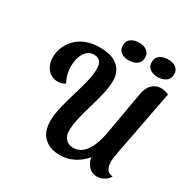

<svg xmlns="http://www.w3.org/2000/svg" viewBox="-192 -1039 1218 1236"><g transform="rotate(30 417.0 -420.5)"><path d="M413 21Q337 21 293.5 -20.5Q250 -62 250 -141Q250 -187 263.5 -244Q277 -301 295.5 -361.5Q314 -422 328 -478Q342 -534 342 -579Q342 -619 325.5 -634.5Q309 -650 280 -650Q240 -650 214.5 -611Q189 -572 189 -509Q189 -481 196 -454Q203 -427 217 -399Q206 -390 192.5 -386Q179 -382 166 -382Q133 -382 108.5 -398Q84 -414 71.5 -441.5Q59 -469 59 -505Q59 -542 73.5 -578Q88 -614 117 -644Q146 -674 190 -691.5Q234 -709 294 -709Q353 -709 392 -691.5Q431 -674 451 -641.5Q471 -609 471 -564Q471 -519 458 -464Q445 -409 428 -352Q411 -295 398.5 -242Q386 -189 386 -147Q386 -108 407 -85.5Q428 -63 463 -63Q501 -63 529.5 -87Q558 -111 578 -157Q598 -203 609 -269L663 -577Q672 -628 699 -653.5Q726 -679 763 -679Q776 -679 791 -675.5Q806 -672 821 -666L730 -190Q724 -159 721.5 -140.5Q719 -122 719 -107Q719 -72 732.5 -52.5Q746 -33 776 -30Q764 -6 739 7.5Q714 21 688 21Q651 21 626.5 -4Q602 -29 595 -69Q561 -27 513 -3Q465 21 413 21ZM707 -729Q672 -729 649 -745.5Q626 -762 626 -795Q626 -829 650.5 -845.5Q675 -862 711 -862Q746 -862 768.5 -845.5Q791 -829 791 -797Q791 -763 766.5 -746Q742 -729 707 -729ZM491 -729Q457 -729 434 -745.5Q411 -762 411 -795Q411 -829 435.5 -845.5Q460 -862 494 -862Q530 -862 552.5 -845.5Q575 -829 575 -797Q575 -763 551 -746Q527 -729 491 -729Z"/></g></svg>

Font: Sansita Swashed Light Medium
Style: Regular
Weight: 500
Version: Version 1.003